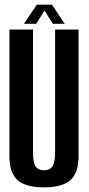

<svg xmlns="http://www.w3.org/2000/svg" viewBox="-20 -802 383 826"><path d="M169.5 4Q247 4 282.5 -26.5Q318 -57 318 -133V-675H217V-147Q217 -102.5 205.5 -86Q194 -69.5 169.5 -69.5Q144.5 -69.5 133.2 -86Q122 -102.5 122 -147V-675H20.5V-133Q20.5 -57 56 -26.5Q91.5 4 169.5 4ZM83 -699.5H135.5L171.5 -756.5L207.5 -699.5H258.5L203.5 -782H138.5Z"/></svg>

Font: Anybody ExtraCondensed Medium
Style: Regular
Weight: 500
Width: 2
Version: Version 1.113;gftools[0.9.25]